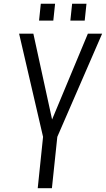

<svg xmlns="http://www.w3.org/2000/svg" viewBox="-20 -986 555 1006"><path d="M184.6 -877.9 193.8 -966.3H268.6L259.3 -877.9ZM348.6 -877.9 357.9 -966.3H433.1L423.8 -877.9ZM177.7 0 205.6 -269 80.1 -809.6H154.8L252.9 -359.9L440.4 -809.6H515.1L280.3 -269L252 0Z"/></svg>

Font: Oswald
Style: Light
Weight: 300
Designer: Vernon Adams
Foundry: Vernon Adams
Version: 3.0; ttfautohint (v0.95.6-bc232) -l 8 -r 50 -G 200 -x 0 -w "